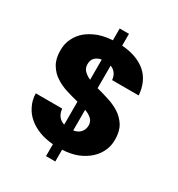

<svg xmlns="http://www.w3.org/2000/svg" viewBox="-203 -925 1064 1145"><g transform="rotate(30 329.0 -352.5)"><path d="M285.2 4.9Q230 0 190.9 -15.1Q145.5 -32.7 116.2 -58.1Q84.5 -84 65.9 -122.1Q46.4 -159.2 44.9 -207H227.1Q232.9 -146.5 285.2 -129.9V-288.1Q236.8 -300.3 203.1 -311Q159.7 -324.2 125 -347.2Q89.8 -369.1 66.9 -407.2Q43.9 -444.8 43.9 -502.9Q43.9 -550.8 63 -586.9Q81.1 -624 113.8 -650.9Q142.6 -674.3 189.9 -692.9Q234.9 -708 285.2 -710.9V-792H349.1V-710.9Q452.1 -703.6 514.2 -651.9Q575.7 -599.1 583 -502.9H399.9Q397 -530.8 383.8 -547.9Q369.6 -566.4 349.1 -573.2V-418Q377 -411.1 432.1 -394Q474.6 -380.9 511.2 -357.9Q546.4 -335.4 569.8 -298.8Q592.8 -261.2 592.8 -204.1Q592.8 -160.2 577.1 -127Q560.5 -89.8 529.8 -62Q498 -33.2 454.1 -15.1Q408.7 2.9 349.1 5.9V86.9H285.2ZM225.1 -511.2Q225.1 -484.9 242.2 -467.8Q260.3 -449.7 285.2 -439V-578.1Q257.8 -573.7 241.2 -557.1Q225.1 -541 225.1 -511.2ZM349.1 -127Q378.9 -131.3 397 -150.9Q414.1 -170.9 414.1 -198.2Q414.1 -225.6 396 -242.2Q377.9 -258.8 349.1 -269Z"/></g></svg>

Font: PoppinsZ
Style: Bold
Weight: 700
Designer: Ninad Kale (Devanagari), Jonny Pinhorn (Latin)
Foundry: Indian Type Foundry
Version: Version 3.002;FEAKit 1.0